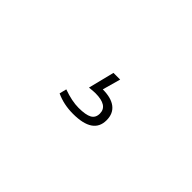

<svg xmlns="http://www.w3.org/2000/svg" viewBox="-5 -221 610 610"><g transform="rotate(45 300.0 84.5)"><path d="M378 115Q378 176 288 176Q246 176 212 160L218 136Q257 150 287 150Q319 150 333.5 142Q348 134 348 115Q348 79 292 79Q285 79 265 81L287 -7H317L300 54Q338 54 358 69.5Q378 85 378 115Z"/></g></svg>

Font: KoHo ExtraLight
Style: Regular
Weight: 275
Version: Version 1.000; ttfautohint (v1.6)